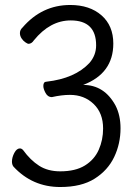

<svg xmlns="http://www.w3.org/2000/svg" viewBox="-20 -733 540 771"><path d="M222 18Q110 18 34 -64Q28 -72 28 -84Q28 -101 37.5 -119Q47 -137 60 -137Q67 -137 73 -130Q102 -90 137 -67.5Q172 -45 222 -45Q283 -45 321 -68.5Q359 -92 376.5 -131.5Q394 -171 394 -217Q394 -279 356 -315.5Q318 -352 261 -352Q228 -352 188 -343Q172 -343 163 -359.5Q154 -376 154 -388Q154 -405 167 -405Q281 -418 339 -480Q366 -511 366 -551Q366 -651 264 -651Q181 -651 116 -571Q107 -557 94 -557Q91 -557 82 -563Q73 -569 66.5 -579Q60 -589 60 -600Q60 -613 70 -622Q148 -713 262 -713Q340 -713 387.5 -671.5Q435 -630 435 -558Q435 -438 314 -392Q399 -392 444 -309Q464 -270 464 -218Q464 -156 438.5 -102.5Q413 -49 360 -15.5Q307 18 222 18Z"/></svg>

Font: LXGW WenKai Mono TC
Style: Regular
Weight: 400
Designer: LXGW / Fontworks Inc.
Foundry: LXGW / Fontworks Inc.
Version: Version 1.330